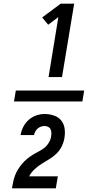

<svg xmlns="http://www.w3.org/2000/svg" viewBox="-20 -868 540 1056"><path d="M57 -310 67 -370H443L433 -310ZM247 -444 301 -774 245 -732 212 -772 314 -848H388L321 -444ZM46 168V167Q49 150 52.5 132.5Q56 115 62.5 97.5Q69 80 79 64Q89 48 101 33.5Q113 19 128 6.5Q143 -6 159 -16Q175 -26 192 -34.5Q209 -43 223.5 -54.5Q238 -66 248 -82.5Q258 -99 261 -116V-117Q263 -128 262.5 -138.5Q262 -149 258 -157.5Q254 -166 244.5 -170.5Q235 -175 225 -175Q215 -175 205 -171.5Q195 -168 187 -161Q179 -154 174 -144.5Q169 -135 167 -125H93Q97 -148 108 -170Q119 -192 137.5 -208.5Q156 -225 179 -233Q202 -241 225 -241Q252 -241 277 -232.5Q302 -224 317 -205Q332 -186 335.5 -160Q339 -134 334 -107Q330 -84 319 -62Q308 -40 290.5 -23Q273 -6 251.5 7Q230 20 209 33Q188 46 169.5 63.5Q151 81 140 102H298L287 168Z"/></svg>

Font: Iosevka Curly Medium
Style: Italic
Weight: 500
Italic angle: -9°
Monospace: yes
Designer: Belleve Invis
Foundry: Belleve Invis
Version: Version 22.1.2; ttfautohint (v1.8.4)